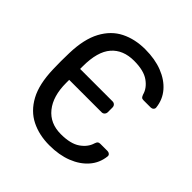

<svg xmlns="http://www.w3.org/2000/svg" viewBox="-189 -859 1018 1018"><g transform="rotate(45 320.0 -350.0)"><path d="M330 10Q253 10 193 -20Q133 -50 97.5 -115.5Q62 -181 59 -289Q59 -302 58.5 -317.5Q58 -333 58 -349.5Q58 -366 58.5 -381.5Q59 -397 59 -411Q62 -518 97.5 -584Q133 -650 193 -680Q253 -710 330 -710Q403 -710 459 -688Q515 -666 549 -626.5Q583 -587 589 -533Q590 -524 583.5 -518Q577 -512 568 -512H515Q504 -512 499.5 -516.5Q495 -521 491 -532Q481 -570 442.5 -597.5Q404 -625 331 -625Q249 -625 204 -573.5Q159 -522 159 -412V-392H402Q412 -392 418.5 -385.5Q425 -379 425 -368V-334Q425 -324 418.5 -317Q412 -310 402 -310H159V-287Q159 -188 204.5 -131.5Q250 -75 331 -75Q404 -75 442.5 -102Q481 -129 492 -167Q496 -179 501 -183Q506 -187 516 -187H569Q578 -187 584.5 -181.5Q591 -176 590 -167Q584 -113 549.5 -73.5Q515 -34 459 -12Q403 10 330 10Z"/></g></svg>

Font: DVN-Rubik
Style: Regular
Weight: 400
Designer: Hubert and Fischer
Foundry: Hubert & Fischer
Version: Version 2.102